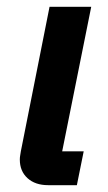

<svg xmlns="http://www.w3.org/2000/svg" viewBox="-20 -542 316 562"><path d="M205 0H121Q83 0 60.5 -20.5Q38 -41 38 -75Q38 -81 39 -86.5Q40 -92 41 -99L125 -522H247L162 -99H225Z"/></svg>

Font: IBM Plex Sans SemiBold
Style: Italic
Weight: 600
Italic angle: -11.31°
Designer: Mike Abbink, Paul van der Laan, Pieter van Rosmalen
Foundry: Bold Monday
Version: Version 3.201